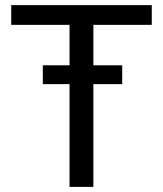

<svg xmlns="http://www.w3.org/2000/svg" viewBox="-20 -731 637 751"><path d="M458 -401.9V-475.6H345.2V-633.8H573.7V-710.9H23.9V-633.8H252V-475.6H147.5V-401.9H252V0H345.2V-401.9Z"/></svg>

Font: FAU Chimera
Style: Regular
Weight: 400
Version: Version 1.002;hotconv 1.0.117;makeotfexe 2.5.65602